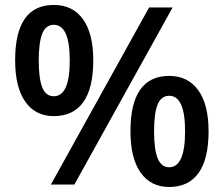

<svg xmlns="http://www.w3.org/2000/svg" viewBox="-20 -744 902 774"><path d="M136.2 -500Q136.2 -427.2 150.4 -391.6Q164.6 -356 196.8 -356Q261.2 -356 261.2 -500Q261.2 -644 196.8 -644Q164.6 -644 150.4 -608.4Q136.2 -572.8 136.2 -500ZM356 -501Q356 -388.7 315.7 -332.3Q275.4 -275.9 196.8 -275.9Q122.6 -275.9 81.8 -334.2Q41 -392.6 41 -501Q41 -724.1 196.8 -724.1Q273.4 -724.1 314.7 -666.3Q356 -608.4 356 -501ZM601.1 -214.8Q601.1 -142.1 615.5 -106Q629.9 -69.8 662.1 -69.8Q726.1 -69.8 726.1 -214.8Q726.1 -357.9 662.1 -357.9Q629.9 -357.9 615.5 -322.8Q601.1 -287.6 601.1 -214.8ZM820.8 -214.8Q820.8 -102.5 780.3 -46.4Q739.7 9.8 662.1 9.8Q587.9 9.8 546.9 -48.1Q505.9 -106 505.9 -214.8Q505.9 -438 662.1 -438Q737.3 -438 779.1 -380.4Q820.8 -322.8 820.8 -214.8ZM675.8 -713.9 279.8 0H185.1L581.1 -713.9Z"/></svg>

Font: Sahel SemiBold FD
Style: SemiBold-FD
Weight: 600
Foundry: Saber Rastikerdar (saber.rastikerdar@gmail.com)
Version: Version 3.3.0